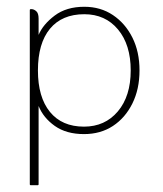

<svg xmlns="http://www.w3.org/2000/svg" viewBox="-20 -387 481 567"><path d="M94 -74V157Q94 160 91 160H71Q68 160 68 157V-357Q68 -360 71 -360H73Q80 -360 87 -354Q94 -348 94 -332V-284Q107 -315 141.5 -341Q176 -367 229 -367Q277 -367 313.5 -342.5Q350 -318 371 -276Q392 -234 392 -179Q392 -124 371 -81.5Q350 -39 313.5 -15Q277 9 228 9Q176 9 142 -15Q108 -39 94 -74ZM228 -13Q290 -13 328 -58Q366 -103 366 -179Q366 -255 328.5 -300Q291 -345 229 -345Q163 -345 127.5 -302Q92 -259 92 -179Q92 -100 127.5 -56.5Q163 -13 228 -13Z"/></svg>

Font: Zain ExtraLight
Style: Regular
Weight: 200
Designer: Zain,Boutros
Foundry: Mobile Telecommunications Company (Zain), 2024
Version: Version 1.51; ttfautohint (v1.8.4)